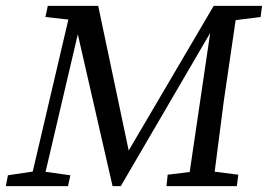

<svg xmlns="http://www.w3.org/2000/svg" viewBox="-27 -635 914 655"><path d="M-7 0 0 -37 93 -51H114L213 -37L205 0ZM73 0 212 -593H256L117 0ZM357 0 219 -603 253 -563 128 -577 136 -615H308L417 -98L390 -84L702 -615H744L385 0ZM541 0 545 -39 659 -53H676L786 -39L781 0ZM613 0 699 -583 720 -615H784L736 -287Q727 -216 717.5 -143.5Q708 -71 699 0ZM734 -563V-615H867L862 -577L751 -563Z"/></svg>

Font: Lisu Bosa Light
Style: Italic
Weight: 300
Italic angle: -19°
Designer: David Morse, Annie Olsen, Victor Gaultney, Frank Grießhammer (Latin)
Foundry: SIL International
Version: Version 2.000